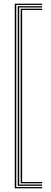

<svg xmlns="http://www.w3.org/2000/svg" viewBox="-20 -820 278 1040"><path d="M60 200V-800H208V-793.2H68V193.2H208V200ZM76 186.5V-786.5H208V-779.5H84V179.5H208V186.5ZM92 172.8V-772.8H208V-766H100V166H208V172.8Z"/></svg>

Font: Big Shoulders Inline Text Thin
Style: Regular
Weight: 100
Designer: Patric King
Foundry: XO Type Co
Version: Version 2.002